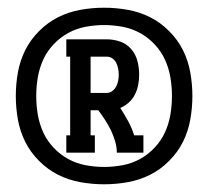

<svg xmlns="http://www.w3.org/2000/svg" viewBox="-20 -910 540 498"><path d="M152 -514V-559H162V-763H152V-808H257Q275 -808 292 -802Q309 -796 320.5 -782.5Q332 -769 336.5 -751.5Q341 -734 341 -716Q341 -703 338.5 -690Q336 -677 330 -665Q324 -653 314 -644Q304 -635 292 -630Q303 -613 312.5 -595.5Q322 -578 328 -559H352V-514H283Q283 -529 278.5 -544Q274 -559 267.5 -572.5Q261 -586 252.5 -599Q244 -612 235 -624H215V-559H226V-514ZM215 -669H257Q265 -669 271.5 -674Q278 -679 281.5 -686Q285 -693 286.5 -700.5Q288 -708 288 -716Q288 -724 286.5 -732Q285 -740 281.5 -747Q278 -754 271.5 -758.5Q265 -763 257 -763H215ZM250 -432Q219 -432 188.5 -437.5Q158 -443 131 -456.5Q104 -470 81.5 -492.5Q59 -515 45.5 -542Q32 -569 26.5 -599.5Q21 -630 21 -661Q21 -692 26.5 -722.5Q32 -753 45.5 -780Q59 -807 81.5 -829.5Q104 -852 131 -865.5Q158 -879 188.5 -884.5Q219 -890 250 -890Q281 -890 311.5 -884.5Q342 -879 369 -865.5Q396 -852 418.5 -829.5Q441 -807 454.5 -780Q468 -753 473.5 -722.5Q479 -692 479 -661Q479 -630 473.5 -599.5Q468 -569 454.5 -542Q441 -515 418.5 -492.5Q396 -470 369 -456.5Q342 -443 311.5 -437.5Q281 -432 250 -432ZM250 -477Q274 -477 298 -481.5Q322 -486 343 -497.5Q364 -509 381 -527Q398 -545 408 -567Q418 -589 422 -613Q426 -637 426 -661Q426 -685 422 -709Q418 -733 408 -755Q398 -777 381 -795Q364 -813 343 -824.5Q322 -836 298 -840.5Q274 -845 250 -845Q226 -845 202 -840.5Q178 -836 157 -824.5Q136 -813 119 -795Q102 -777 92 -755Q82 -733 78 -709Q74 -685 74 -661Q74 -637 78 -613Q82 -589 92 -567Q102 -545 119 -527Q136 -509 157 -497.5Q178 -486 202 -481.5Q226 -477 250 -477Z"/></svg>

Font: Iosevka Curly Slab Extrabold
Style: Regular
Weight: 800
Monospace: yes
Designer: Belleve Invis
Foundry: Belleve Invis
Version: Version 22.1.2; ttfautohint (v1.8.4)